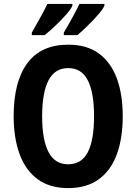

<svg xmlns="http://www.w3.org/2000/svg" viewBox="-20 -954 698 984"><path d="M609 -358Q609 -245 578.5 -162.5Q548 -80 486 -35Q424 10 329 10Q235 10 173 -35.5Q111 -81 80.5 -164Q50 -247 50 -359Q50 -535 120 -630Q190 -725 330 -725Q425 -725 486.5 -680Q548 -635 578.5 -553Q609 -471 609 -358ZM196 -358Q196 -238 228.5 -175Q261 -112 329 -112Q398 -112 430 -174Q462 -236 462 -358Q462 -480 430 -542.5Q398 -605 330 -605Q261 -605 228.5 -542Q196 -479 196 -358ZM515 -924Q506 -905 481.5 -877Q457 -849 428 -821Q399 -793 377 -774H307V-787Q331 -827 353.5 -868.5Q376 -910 387 -934H515ZM351 -924Q341 -904 317 -877Q293 -850 264 -822.5Q235 -795 209 -774H143V-787Q167 -828 189 -868.5Q211 -909 223 -934H351Z"/></svg>

Font: Noto Sans Gujarati Condensed
Style: Bold
Weight: 700
Width: 3
Designer: Jelle Bosma - Monotype Design Team, Universal Thirst
Foundry: Monotype Imaging Inc.
Version: Version 2.106; ttfautohint (v1.8.4.7-5d5b)